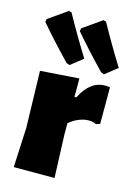

<svg xmlns="http://www.w3.org/2000/svg" viewBox="-117 -825 623 887"><g transform="rotate(15 195.0 -381.5)"><path d="M374 -471V-296L355 -290Q342 -298 319 -298Q297 -298 272.5 -288Q248 -278 227 -260V-210L235 0H40L49 -190L42 -461L227 -474V-386H236Q279 -473 351 -473Q364 -473 374 -471ZM113 -759 100 -763 10 -700 7 -686Q69 -613 152 -527L167 -522L225 -568Q166 -663 113 -759ZM278 -759 265 -763 175 -700 172 -686Q234 -613 317 -527L332 -522L390 -568Q331 -663 278 -759Z"/></g></svg>

Font: Luna Sans Black
Style: Regular
Weight: 900
Designer: Juan Pablo del Peral
Foundry: Huerta Tipografica
Version: Version 2.001; ttfautohint (v1.5)